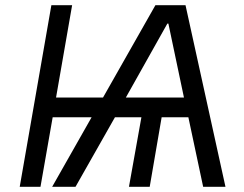

<svg xmlns="http://www.w3.org/2000/svg" viewBox="-20 -720 939 740"><path d="M136 0 183 -268H333L181 0H271L423 -268H525L477 0H557L603 -268H706L763 0H849L695 -700H579L377 -344H196L258 -700H178L56 0ZM465 -344 625 -629H629L689 -344Z"/></svg>

Font: Fixel Display
Style: Italic
Weight: 400
Italic angle: -10°
Designer: AlfaBravo + MacPaw
Foundry: Kyrylo Tkachov, Marchela Mozhyna, Serhii Makarenko, Maria Weinstein, Zakhar Kryvoshyya
Version: Version 1.210;Glyphs 3.2 (3217)